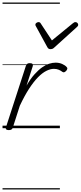

<svg xmlns="http://www.w3.org/2000/svg" viewBox="-20 -1015 639 1520"><path d="M49 15Q37 15 30 10Q23 5 27 -7L185 -494Q190 -506 196.5 -510.5Q203 -515 216 -515Q232 -515 237.5 -508.5Q243 -502 239 -490L190 -337Q221 -391 252.5 -426Q284 -461 313 -481.5Q342 -502 369 -510.5Q396 -519 420 -519Q449 -519 472.5 -508.5Q496 -498 508 -484Q514 -478 513 -471Q512 -464 504 -454Q495 -445 488 -443Q481 -441 474 -446Q463 -455 446 -462.5Q429 -470 407 -470Q379 -470 347 -454Q315 -438 281 -403.5Q247 -369 210.5 -313Q174 -257 137 -178L81 -4Q78 6 70.5 10.5Q63 15 49 15ZM577 -840Q586 -840 592.5 -833.5Q599 -827 599 -819Q599 -813 596.5 -809.5Q594 -806 590 -802L410 -639Q402 -631 395 -628.5Q388 -626 379 -626Q372 -626 366 -629Q360 -632 355 -641L266 -804Q263 -808 261.5 -812Q260 -816 260 -820Q260 -829 269 -834.5Q278 -840 284 -840Q291 -840 295 -837.5Q299 -835 302 -830L391 -695L556 -830Q563 -835 567 -837.5Q571 -840 577 -840ZM0 475H454V485H0ZM0 -20H454V0H0ZM0 -505H454V-500H0ZM0 -995H454V-985H0Z"/></svg>

Font: Playwrite CZ Guides
Style: Regular
Weight: 400
Designer: Veronika Burian, José Scaglione
Foundry: TypeTogether
Version: Version 1.003